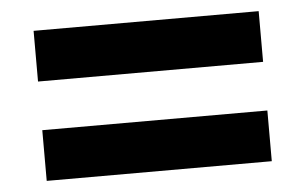

<svg xmlns="http://www.w3.org/2000/svg" viewBox="-36 -588 740 464"><g transform="rotate(-5 333.5 -356.0)"><path d="M60 -297H606V-174H60ZM60 -538H606V-415H60Z"/></g></svg>

Font: Parkinsans Light SemiBold
Style: Regular
Weight: 600
Version: Version 1.000